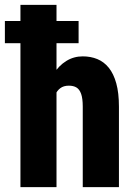

<svg xmlns="http://www.w3.org/2000/svg" viewBox="-26 -770 555 790"><path d="M206.5 -750V0H58.1V-750ZM187 -282.2 150.9 -281.2Q149.9 -336.9 161.1 -383.8Q172.4 -430.7 194.1 -465.3Q215.8 -500 246.6 -519Q277.3 -538.1 314.5 -538.1Q347.2 -538.1 374.5 -526.9Q401.9 -515.6 421.6 -491.2Q441.4 -466.8 452.4 -427.2Q463.4 -387.7 463.4 -330.6V0H314.5V-331.5Q314.5 -364.7 307.9 -383.5Q301.3 -402.3 288.8 -409.9Q276.4 -417.5 257.3 -417.5Q235.8 -417.5 222.2 -407.2Q208.5 -397 200.7 -378.7Q192.9 -360.4 189.9 -335.7Q187 -311 187 -282.2ZM297.4 -683.6V-592.3H-5.9V-683.6Z"/></svg>

Font: Roboto Condensed ExtraBold
Style: Regular
Weight: 800
Designer: Christian Robertson
Foundry: Google
Version: Version 3.008; 2023